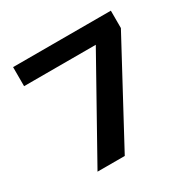

<svg xmlns="http://www.w3.org/2000/svg" viewBox="-153 -841 995 995"><g transform="rotate(-30 344.5 -344.0)"><path d="M155 0 476 -574H47V-688H632V-584L318 0Z"/></g></svg>

Font: Saira Expanded SemiBold
Style: Regular
Weight: 600
Width: 7
Designer: Hector Gatti with collaboration of the Omnibus-Type team
Foundry: Omnibus-Type
Version: Version 1.100; ttfautohint (v1.8.3)